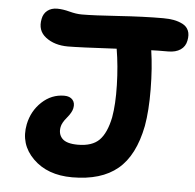

<svg xmlns="http://www.w3.org/2000/svg" viewBox="-49 -686 760 748"><g transform="rotate(5 331.5 -312.5)"><path d="M259.8 12.2Q163.1 12.2 106.7 -43.7Q50.3 -99.6 65.9 -178.2Q76.7 -231 114.5 -266.4Q152.3 -301.8 202.1 -301.8Q224.1 -301.8 234.9 -289.1Q245.6 -276.4 241.2 -255.9Q237.8 -239.3 219.5 -217.5Q201.2 -195.8 198.2 -179.2Q192.9 -151.4 209.7 -133.8Q226.6 -116.2 271 -116.2Q326.7 -116.2 354.5 -144Q382.3 -171.9 395 -233.9Q404.3 -286.1 402.3 -360.8Q400.4 -435.5 389.2 -502Q240.7 -494.1 199.2 -494.1Q146.5 -494.1 112.3 -520.3Q78.1 -546.4 87.9 -592.8Q91.8 -613.3 106.9 -625.2Q122.1 -637.2 145 -637.2Q167 -637.2 193.6 -630.1Q220.2 -623 242.2 -623Q287.6 -623 385.5 -629.6Q483.4 -636.2 559.1 -636.2Q582.5 -636.2 601.1 -632.8Q619.6 -629.4 636 -621.1Q652.3 -612.8 659.2 -596.7Q666 -580.6 661.1 -557.1Q656.7 -534.2 638.2 -521.5Q619.6 -508.8 589.8 -508.8Q545.9 -508.8 523.9 -507.8Q534.2 -439.5 534.9 -355.7Q535.6 -272 524.9 -211.9Q502 -94.7 437.7 -41.3Q373.5 12.2 259.8 12.2Z"/></g></svg>

Font: Shantell Sans Irregular Bouncy
Style: Italic
Weight: 600
Italic angle: -11.31°
Designer: Stephen Nixon, Anya Danilova, Shantell Martin
Foundry: Arrow Type
Version: Version 1.006;[9816181b4]